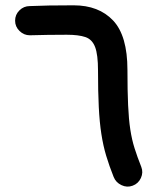

<svg xmlns="http://www.w3.org/2000/svg" viewBox="-20 -650 585 726"><path d="M37.1 -571.8Q37.1 -594.7 53.5 -610.8Q69.8 -627 92.8 -627Q125.5 -628.4 165.5 -629.2Q205.6 -629.9 258.3 -629.9Q353.5 -629.9 407.7 -572.5Q461.9 -515.1 461.9 -385.3Q461.9 -305.7 464.4 -252.2Q466.8 -198.7 472.7 -160.4Q478.5 -122.1 488.8 -89.6Q499 -57.1 514.2 -19Q522.5 2 512.7 23.2Q502.9 44.4 481.4 52.2Q460.4 60.1 439.2 50Q418 40 409.7 19Q393.1 -22.5 381.6 -60.8Q370.1 -99.1 363.3 -143.3Q356.4 -187.5 353.5 -245.4Q350.6 -303.2 350.6 -383.3Q350.6 -443.4 339.6 -472.2Q328.6 -501 303 -509.8Q277.3 -518.6 232.4 -518.6Q202.6 -518.6 161.4 -518.1Q120.1 -517.6 92.8 -516.6Q70.3 -516.6 53.7 -533Q37.1 -549.3 37.1 -571.8Z"/></svg>

Font: Mikhak SemiBold
Style: Regular
Weight: 600
Designer: Amin Abedi
Version: Version 3.3